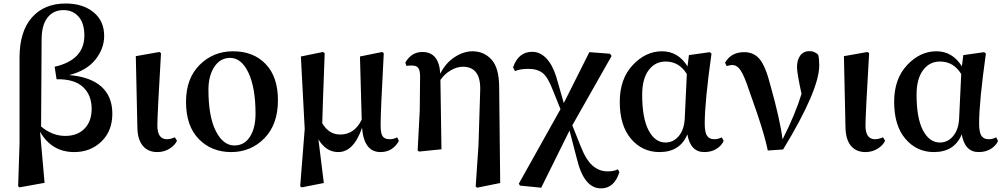

<svg xmlns="http://www.w3.org/2000/svg" viewBox="-20 -839 5646 1079"><path d="M213.9 -617.2 210.9 -127.9Q274.4 -75.2 346.7 -75.2Q415 -75.2 455.1 -116.2Q495.1 -157.2 495.1 -227.5Q495.1 -304.7 446.3 -350.1Q397.5 -395.5 297.9 -393.6L287.1 -463.9Q454.1 -502 454.1 -639.6Q454.1 -708 421.9 -745.1Q389.6 -782.2 336.9 -782.2Q279.3 -782.2 246.6 -739.7Q213.9 -697.3 213.9 -617.2ZM89.8 -35.2V-514.6Q89.8 -662.1 159.2 -740.7Q228.5 -819.3 348.6 -819.3Q445.3 -819.3 505.4 -770.5Q565.4 -721.7 565.4 -637.7Q565.4 -565.4 516.1 -503.9Q466.8 -442.4 369.1 -417Q488.3 -407.2 549.8 -352.1Q611.3 -296.9 611.3 -200.2Q611.3 -102.5 549.8 -43.5Q488.3 15.6 397.5 15.6Q270.5 15.6 205.1 -98.6L230.5 188.5L89.8 213.9L82 208Z M864.3 15.6Q811.5 15.6 782.2 -20Q752.9 -55.7 752 -124L743.2 -523.4L876 -546.9L884.8 -540Q864.3 -192.4 864.3 -131.8Q865.2 -56.6 918 -56.6Q937.5 -56.6 962.9 -67.4L974.6 -47.9Q962.9 -22.5 932.6 -3.4Q902.3 15.6 864.3 15.6Z M1025.4 -266.6Q1025.4 -398.4 1102.1 -474.6Q1178.7 -550.8 1290 -550.8Q1404.3 -550.8 1473.1 -479Q1542 -407.2 1542 -275.4Q1542 -139.6 1465.8 -62Q1389.6 15.6 1279.3 15.6Q1168.9 15.6 1097.2 -57.6Q1025.4 -130.9 1025.4 -266.6ZM1296.9 -21.5Q1353.5 -21.5 1384.8 -70.8Q1416 -120.1 1416 -199.2Q1416 -345.7 1376.5 -429.7Q1336.9 -513.7 1273.4 -513.7Q1217.8 -513.7 1184.6 -463.4Q1151.4 -413.1 1151.4 -335Q1151.4 -183.6 1192.9 -102.5Q1234.4 -21.5 1296.9 -21.5Z M2211.9 -67.4 2221.7 -46.9Q2186.5 15.6 2118.2 15.6Q2025.4 15.6 2014.6 -121.1Q1967.8 15.6 1880.9 15.6Q1812.5 15.6 1769.5 -55.7L1799.8 189.5L1675.8 213.9L1667 208L1692.4 -114.3L1670.9 -521.5L1794.9 -546.9L1804.7 -540Q1792 -203.1 1791 -146.5Q1828.1 -83 1891.6 -83Q1972.7 -83 2012.7 -167L2002.9 -521.5L2127.9 -546.9L2136.7 -540Q2118.2 -199.2 2119.1 -133.8Q2119.1 -87.9 2130.9 -72.3Q2142.6 -56.6 2169.9 -56.6Q2192.4 -56.6 2211.9 -67.4Z M2785.2 -351.6 2791 189.5 2661.1 215.8 2653.3 209 2668.9 -21.5 2678.7 -334Q2681.6 -463.9 2581.1 -463.9Q2547.9 -463.9 2513.2 -443.8Q2478.5 -423.8 2455.1 -389.6L2460.9 0L2335 12.7L2327.1 6.8L2338.9 -218.8L2340.8 -407.2Q2340.8 -443.4 2330.6 -457Q2320.3 -470.7 2295.9 -470.7Q2270.5 -470.7 2263.7 -468.8L2257.8 -487.3Q2292 -546.9 2353.5 -546.9Q2447.3 -546.9 2454.1 -424.8Q2484.4 -485.4 2535.2 -518.1Q2585.9 -550.8 2634.8 -550.8Q2699.2 -550.8 2741.7 -504.9Q2784.2 -459 2785.2 -351.6Z M3452.1 112.3 3460.9 127.9Q3432.6 219.7 3357.4 219.7Q3262.7 219.7 3222.7 56.6L3180.7 -105.5L3021.5 215.8L2902.3 204.1L2895.5 193.4L3129.9 -225.6L3088.9 -327.1Q3060.5 -403.3 3030.8 -427.7Q3001 -452.1 2948.2 -452.1Q2904.3 -452.1 2874 -439.5L2863.3 -460.9Q2893.6 -547.9 2970.7 -547.9Q3014.6 -547.9 3049.3 -512.2Q3084 -476.6 3105.5 -409.2L3148.4 -259.8L3292 -545.9L3408.2 -537.1L3417 -524.4L3196.3 -134.8L3242.2 -19.5Q3272.5 58.6 3309.6 91.3Q3346.7 124 3394.5 124Q3431.6 124 3452.1 112.3Z M3828.1 -173.8 3839.8 -422.9Q3796.9 -493.2 3720.7 -493.2Q3661.1 -493.2 3625 -444.3Q3588.9 -395.5 3588.9 -306.6Q3588.9 -174.8 3625 -106.4Q3661.1 -38.1 3719.7 -38.1Q3764.6 -38.1 3794.9 -74.7Q3825.2 -111.3 3828.1 -173.8ZM4036.1 -67.4 4046.9 -46.9Q4034.2 -19.5 4005.9 -2Q3977.5 15.6 3937.5 15.6Q3860.4 15.6 3842.8 -84Q3801.8 15.6 3686.5 15.6Q3589.8 15.6 3526.4 -58.6Q3462.9 -132.8 3462.9 -266.6Q3462.9 -395.5 3535.6 -473.1Q3608.4 -550.8 3700.2 -550.8Q3791 -550.8 3843.8 -465.8L3851.6 -529.3L3968.8 -545.9L3978.5 -538.1Q3940.4 -266.6 3940.4 -144.5Q3940.4 -94.7 3953.6 -75.7Q3966.8 -56.6 3993.2 -56.6Q4017.6 -56.6 4036.1 -67.4Z M4063.5 -467.8 4054.7 -486.3Q4087.9 -545.9 4162.1 -545.9Q4217.8 -545.9 4250.5 -504.9Q4283.2 -463.9 4309.6 -359.4Q4363.3 -168.9 4377.9 -55.7Q4449.2 -196.3 4484.4 -311.5Q4459 -427.7 4459 -461.9Q4459 -502.9 4477.5 -527.3Q4496.1 -551.8 4529.3 -551.8Q4557.6 -551.8 4578.1 -531.2Q4584 -509.8 4584 -471.7Q4584 -333 4380.9 1L4294.9 6.8Q4287.1 -29.3 4277.8 -63.5Q4268.6 -97.7 4255.9 -137.7Q4243.2 -177.7 4236.3 -197.8Q4229.5 -217.8 4212.4 -266.6Q4195.3 -315.4 4191.4 -326.2Q4164.1 -409.2 4143.6 -441.4Q4123 -473.6 4094.7 -473.6Q4083 -473.6 4063.5 -467.8Z M4843.8 15.6Q4791 15.6 4761.7 -20Q4732.4 -55.7 4731.4 -124L4722.7 -523.4L4855.5 -546.9L4864.3 -540Q4843.8 -192.4 4843.8 -131.8Q4844.7 -56.6 4897.5 -56.6Q4917 -56.6 4942.4 -67.4L4954.1 -47.9Q4942.4 -22.5 4912.1 -3.4Q4881.8 15.6 4843.8 15.6Z M5370.1 -173.8 5381.8 -422.9Q5338.9 -493.2 5262.7 -493.2Q5203.1 -493.2 5167 -444.3Q5130.9 -395.5 5130.9 -306.6Q5130.9 -174.8 5167 -106.4Q5203.1 -38.1 5261.7 -38.1Q5306.6 -38.1 5336.9 -74.7Q5367.2 -111.3 5370.1 -173.8ZM5578.1 -67.4 5588.9 -46.9Q5576.2 -19.5 5547.9 -2Q5519.5 15.6 5479.5 15.6Q5402.3 15.6 5384.8 -84Q5343.8 15.6 5228.5 15.6Q5131.8 15.6 5068.4 -58.6Q5004.9 -132.8 5004.9 -266.6Q5004.9 -395.5 5077.6 -473.1Q5150.4 -550.8 5242.2 -550.8Q5333 -550.8 5385.7 -465.8L5393.6 -529.3L5510.7 -545.9L5520.5 -538.1Q5482.4 -266.6 5482.4 -144.5Q5482.4 -94.7 5495.6 -75.7Q5508.8 -56.6 5535.2 -56.6Q5559.6 -56.6 5578.1 -67.4Z"/></svg>

Font: GenRyuMin TW TTF Bold
Style: Regular
Weight: 700
Version: Version 1.300